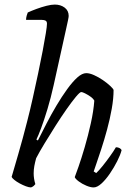

<svg xmlns="http://www.w3.org/2000/svg" viewBox="-20 -820 581 840"><path d="M115.8 0Q106.7 0 93.4 -5Q80 -10 66.2 -17.5Q52.4 -25 42.6 -33Q32.9 -41 30.9 -46Q34.5 -58.8 42.2 -84.7Q49.8 -110.6 59.7 -144.9Q69.5 -179.2 79.7 -216Q89.9 -252.9 98.4 -287.1Q111.4 -337.1 123.5 -391.7Q135.6 -446.3 146.9 -499.2Q158.1 -552 166.7 -597.3Q175.3 -642.7 180.4 -674.1Q185.5 -705.6 185.5 -716.3Q185.5 -726 179.7 -729.5Q173.8 -733 163 -733H94Q94 -741.4 96.7 -751.4Q99.5 -761.4 101.5 -765.4Q118.3 -773 140.1 -781.1Q162 -789.1 183.4 -794.6Q204.8 -800 219.6 -800Q245.1 -800 262.8 -786.8Q280.5 -773.5 280.5 -750.2Q280.5 -745.3 277.3 -730.2Q274 -715.1 268 -687.6L214.9 -447.9Q202.3 -391.4 187.7 -342.9Q173 -294.4 160.1 -259.8Q147.2 -225.3 139.2 -209.4L145.8 -205.4Q162.8 -239.4 183.4 -279.4Q204 -319.4 227.1 -358.2Q250.2 -397.1 273.5 -429.3Q296.7 -461.5 318 -480.8Q339.4 -500 357.4 -500Q372.1 -500 391.7 -491.2Q411.2 -482.5 429.9 -469.7Q448.5 -456.9 461.7 -444.6Q474.9 -432.4 476.9 -426.4Q476.9 -389.1 468.9 -344.1Q460.9 -299 448.4 -252.9Q435.9 -206.9 423 -167.7Q410.1 -128.5 401 -102.2Q391.9 -75.8 389.9 -69.8L400.9 -62.8Q412.2 -73.1 428.3 -93.1Q444.4 -113 460.6 -135.6Q476.9 -158.1 487.1 -175.8Q496.4 -175.8 503.2 -172Q510 -168.2 512 -163.2Q506.7 -142.2 492.7 -114.6Q478.7 -87 460.7 -60.6Q442.7 -34.2 424 -17.1Q405.2 0 389.6 0Q376 0 357.7 -7.7Q339.4 -15.3 324.7 -26.2Q310 -37.2 307 -45Q311.3 -56 323.8 -91.5Q336.3 -127.1 350.9 -177Q365.5 -226.9 377.3 -280.3Q389.2 -333.6 392.6 -379.7Q387 -389.7 375.1 -397.8Q363.2 -406 351.8 -411.7Q340.4 -417.3 335.4 -417.3Q329.5 -417.3 311.9 -396.3Q294.4 -375.2 270.9 -341.8Q247.5 -308.4 222.5 -269Q197.5 -229.5 174.9 -192.4Q152.3 -155.2 138.1 -127.7Q133.1 -109.4 130.2 -93.7Q127.3 -78.1 127.3 -61.5Q127.3 -50.2 129.1 -38.3Q130.9 -26.5 134.6 -14.5Q132.1 -11 127.9 -7.1Q123.8 -3.2 115.8 0Z"/></svg>

Font: Texturina Medium
Style: Italic
Weight: 500
Italic angle: -11°
Designer: Guillermo Torres Carreño
Foundry: Omnibus-Type
Version: Version 1.002